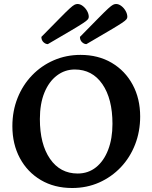

<svg xmlns="http://www.w3.org/2000/svg" viewBox="-20 -930 764 962"><path d="M341.5 12Q252.3 12 184.8 -27.8Q117.3 -67.6 79.7 -137.6Q42 -207.6 42 -297.5Q42 -374 68 -439Q93.9 -504 140.6 -552.5Q187.2 -601 249.4 -628Q311.7 -655 383.3 -655Q472.5 -655 539.8 -615.2Q607.1 -575.4 644.7 -505.6Q682.3 -435.9 682.3 -346.1Q682.3 -271.2 656.9 -206Q631.5 -140.7 585.2 -91.9Q538.8 -43.1 476.8 -15.5Q414.7 12 341.5 12ZM369.1 -60.6Q422.1 -60.6 461.3 -92Q500.4 -123.4 521.9 -179.5Q543.5 -235.5 543.5 -309.5Q543.5 -435.2 492.9 -508.5Q442.3 -581.8 354.6 -581.8Q304.9 -581.8 265 -551.5Q225.1 -521.2 202.4 -465.7Q179.8 -410.1 179.8 -333.5Q179.8 -207.8 230.6 -134.2Q281.5 -60.6 369.1 -60.6ZM219.7 -708.9Q208.1 -708.9 197.7 -718.8Q187.3 -728.7 187.3 -745.1Q245.9 -804.5 279 -838.2Q312 -871.9 328.6 -887Q345.1 -902.1 353 -906Q360.8 -910 368.2 -910Q381.8 -910 394.8 -900Q407.9 -890.1 416.4 -875.1Q424.8 -860.1 424.8 -845.1Q424.8 -839.2 420.2 -833Q415.5 -826.9 396.5 -814.2Q377.4 -801.5 335.7 -776.9Q293.9 -752.3 219.7 -708.9ZM412.9 -708.9Q401.3 -708.9 390.9 -718.8Q380.5 -728.7 380.5 -745.1Q439.1 -804.5 472.1 -838.2Q505.2 -871.9 521.7 -887Q538.3 -902.1 546.2 -906Q554 -910 561.4 -910Q575 -910 588 -900Q601.1 -890.1 609.5 -875.1Q618 -860.1 618 -845.1Q618 -839.2 613.3 -833Q608.7 -826.9 589.6 -814.2Q570.6 -801.5 528.8 -776.9Q487.1 -752.3 412.9 -708.9Z"/></svg>

Font: Pitagon Serif
Style: Regular
Weight: 400
Designer: Travis Tran
Foundry: Pitagon
Version: Version 1.000;gftools[0.9.26]